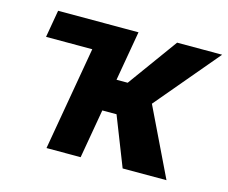

<svg xmlns="http://www.w3.org/2000/svg" viewBox="-80 -638 890 748"><g transform="rotate(15 364.5 -264.0)"><path d="M330.6 -528.3 311 -418H48.8L67.9 -528.3ZM392.1 -528.3 300.3 0H162.6L254.4 -528.3ZM729.5 -528.3 451.2 -197.8H310.5L316.9 -327.6H402.3L547.9 -528.3ZM469.7 0 380.4 -227.5 505.4 -292 646.5 0Z"/></g></svg>

Font: Roboto
Style: Bold Italic
Weight: 700
Italic angle: -12°
Designer: Christian Robertson
Foundry: Google
Version: Version 3.0